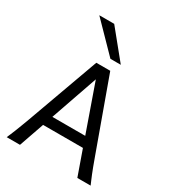

<svg xmlns="http://www.w3.org/2000/svg" viewBox="-229 -1122 1140 1253"><g transform="rotate(30 340.5 -495.5)"><path d="M334.5 -617.7 211.4 -263.7H459ZM19.5 0Q25.9 -14.6 32.7 -30.8Q39.6 -46.9 47.6 -67.1Q55.7 -87.4 65.4 -113.3Q75.2 -139.2 87.9 -173.3L283.2 -712.9H388.2L583.5 -173.3Q595.7 -139.2 605.5 -113.3Q615.2 -87.4 623.5 -67.1Q631.8 -46.9 638.7 -30.8Q645.5 -14.6 651.9 0H551.8L485.4 -188H185.1L119.6 0ZM257.3 -991.2 428.2 -781.2H350.1L145 -991.2Z"/></g></svg>

Font: Andika Compact
Style: Regular
Weight: 400
Designer: Victor Gaultney, Annie Olsen, Julie Remington, Don Collingsworth, Eric Hays, Becca Hirsbrunner
Foundry: SIL International
Version: Version 5.000 ; LnSpcTght